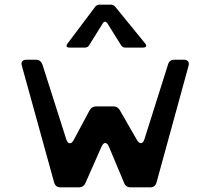

<svg xmlns="http://www.w3.org/2000/svg" viewBox="-20 -803 902 823"><path d="M74 -520Q66 -547 95 -547H135Q154 -547 162 -526L264 -206Q269 -190 278.5 -189Q288 -188 296 -203L364 -330Q373 -347 393 -347H465Q485 -347 494 -330L567 -203Q575 -189 584.5 -189.5Q594 -190 599 -206L700 -526Q706 -547 727 -547H767Q795 -547 788 -520L651 -21Q645 0 624 0H540Q519 0 512 -19L447 -174Q440 -190 431 -190Q422 -190 415 -174L346 -18Q338 0 318 0H239Q218 0 212 -21ZM388 -774Q395 -783 406 -783H456Q466 -783 474 -774L602 -617Q609 -609 606 -604Q603 -599 593 -599H517Q505 -599 499 -609L441 -702Q430 -718 420 -702L362 -609Q356 -599 344 -599H279Q257 -599 270 -617Z"/></svg>

Font: OpenDyslexic 3
Style: Regular
Weight: 400
Designer: Abelardo Gonzalez
Version: Version 1.000;PS 001.001;hotconv 1.0.56